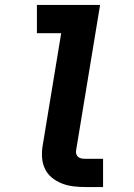

<svg xmlns="http://www.w3.org/2000/svg" viewBox="-20 -755 540 775"><path d="M324 0Q299 0 275 -3Q251 -6 229.5 -14.5Q208 -23 190 -37.5Q172 -52 162 -72.5Q152 -93 150 -117Q148 -141 152 -166L227 -621H129V-735H384L287 -147Q286 -140 288 -133Q290 -126 295.5 -121.5Q301 -117 308.5 -115.5Q316 -114 324 -114H396V0Z"/></svg>

Font: Iosevka SS04 Heavy Oblique
Style: Regular
Weight: 900
Italic angle: -9°
Monospace: yes
Designer: Belleve Invis
Foundry: Belleve Invis
Version: Version 19.0.0; ttfautohint (v1.8.4)